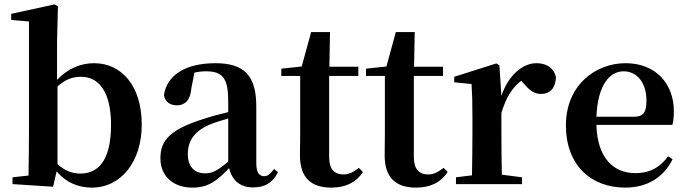

<svg xmlns="http://www.w3.org/2000/svg" viewBox="-20 -839 3131 875"><path d="M242 -445C284 -482 316 -489 350 -489C429 -489 486 -423 486 -270C486 -98 421 -48 346 -48C310 -48 276 -60 242 -91ZM240 -651 244 -810 229 -819 31 -776V-748L112 -741V-235C112 -180 111 -97 110 -39L37 -31V0L222 12L238 -58C284 -4 341 16 398 16C534 16 626 -105 626 -271C626 -450 532 -551 409 -551C349 -551 290 -528 240 -475Z M1020 -102C974 -64 949 -49 916 -49C868 -49 836 -77 836 -136C836 -198 866 -244 945 -275C962 -282 990 -290 1020 -299ZM1229 -69C1211 -45 1199 -36 1184 -36C1162 -36 1148 -51 1148 -96V-354C1148 -494 1093 -551 962 -551C823 -551 740 -495 727 -405C733 -375 754 -359 787 -359C821 -359 848 -381 852 -436L866 -508C884 -512 901 -514 918 -514C993 -514 1020 -485 1020 -379V-328C981 -319 941 -308 911 -298C757 -250 711 -201 711 -118C711 -34 772 16 856 16C930 16 969 -15 1024 -73C1037 -19 1072 15 1133 15C1186 15 1221 -4 1247 -54Z M1616 -74C1589 -54 1571 -44 1545 -44C1505 -44 1480 -67 1480 -123V-493H1613V-535H1481L1484 -693H1398L1355 -536L1262 -526V-493H1348V-231C1348 -191 1347 -163 1347 -131C1347 -29 1398 16 1490 16C1558 16 1605 -10 1634 -55Z M2002 -74C1975 -54 1957 -44 1931 -44C1891 -44 1866 -67 1866 -123V-493H1999V-535H1867L1870 -693H1784L1741 -536L1648 -526V-493H1734V-231C1734 -191 1733 -163 1733 -131C1733 -29 1784 16 1876 16C1944 16 1991 -10 2020 -55Z M2256 -541 2242 -550 2050 -489V-464L2129 -456C2132 -408 2133 -372 2133 -307V-235C2133 -180 2132 -97 2131 -40L2058 -31V0H2359V-31L2267 -43C2266 -100 2265 -181 2265 -235V-324C2286 -394 2313 -438 2355 -471L2366 -459C2391 -430 2412 -411 2445 -411C2492 -411 2511 -442 2514 -487C2502 -534 2466 -551 2424 -551C2364 -551 2297 -498 2265 -402Z M2698 -307C2704 -453 2759 -514 2822 -514C2883 -514 2926 -462 2926 -381C2926 -330 2915 -307 2869 -307ZM3044 -270C3049 -287 3051 -306 3051 -332C3051 -458 2968 -551 2831 -551C2691 -551 2559 -448 2559 -268C2559 -86 2673 16 2830 16C2929 16 3005 -31 3045 -113L3025 -127C2990 -80 2947 -50 2875 -50C2778 -50 2702 -117 2698 -270Z"/></svg>

Font: Source Han Serif
Style: Bold
Weight: 700
Designer: Ryoko NISHIZUKA 西塚涼子 (kana & ideographs); Frank Grießhammer (Latin, Greek & Cyrillic); Wenlong ZHANG 张文龙 (bopomofo); San
Foundry: Adobe Systems Incorporated
Version: Version 1.001;PS 1.001;hotconv 16.6.54;makeotf.lib2.5.65590